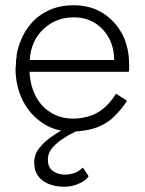

<svg xmlns="http://www.w3.org/2000/svg" viewBox="-20 -490 550 730"><path d="M414 -262H72V-217H469Q470 -218 470 -220L471 -224V-230V-242Q471 -311 444 -362Q415 -414 368 -442Q322 -470 260 -470Q203 -470 160 -448Q115 -426 86 -385Q57 -344 45 -291Q44 -288 43.5 -283Q43 -278 43 -275Q43 -272 42.5 -269Q42 -266 41.5 -264.5Q41 -263 41 -262V-248Q40 -243 40 -236Q39 -233 39 -231Q39 -162 67 -107Q95 -52 144 -21Q190 10 252 10Q307 10 352 -7Q392 -23 417 -50Q445 -78 463 -107L421 -134Q407 -110 385 -88Q363 -66 333 -53Q296 -39 258 -39Q209 -39 172 -63Q134 -86 113 -130Q92 -174 92 -231L93 -249Q93 -302 116 -343Q139 -381 177 -403Q214 -424 260 -424Q306 -424 340 -403Q374 -382 394 -346Q414 -308 414 -262ZM317 180 295 147Q283 159 268 166Q246 174 228 174Q201 174 181 160Q162 147 162 116Q162 92 179 72Q197 51 223 35Q238 24 278 5L250 -14Q211 6 183 25Q151 46 131 71Q110 96 110 128Q110 157 123 176Q136 197 162 208Q188 220 225 220Q257 220 282 207Q306 197 317 180Z"/></svg>

Font: NM-font
Style: Light
Weight: 500
Designer: ""
Foundry: ""
Version: ""